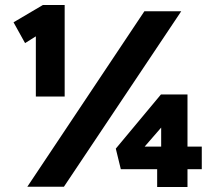

<svg xmlns="http://www.w3.org/2000/svg" viewBox="-20 -745 860 766"><path d="M123 -360V-600L80 -573L34 -656L151 -725H238V-360ZM89 0 556 -700H703L235 0ZM728 1H607V-70H462L442 -152L622 -368H728V-160H785V-70H728ZM557 -160H623V-236Z"/></svg>

Font: Readex Pro
Style: Bold
Weight: 700
Designer: Bonnie Shaver-Troup, Thomas Jockin
Foundry: Lexend
Version: Version 1.203; ttfautohint (v1.8.3)